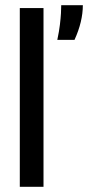

<svg xmlns="http://www.w3.org/2000/svg" viewBox="-20 -717 338 737"><path d="M56 0V-686H147V0ZM200 -564Q207 -597 210 -622.5Q213 -648 214 -666Q215 -684 215 -697H298Q298 -666 290 -632.5Q282 -599 266 -564Z"/></svg>

Font: Bricolage Grotesque 72pt
Style: Regular
Weight: 400
Version: Version 1.001;gftools[0.9.33.dev8+g029e19f]